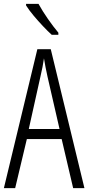

<svg xmlns="http://www.w3.org/2000/svg" viewBox="-20 -967 454 987"><path d="M356 0 297 -252H118L58 0H0L172 -714H241L414 0ZM224 -574Q218 -600 214 -622Q210 -644 206 -667Q200 -624 188 -574L128 -304H286ZM178 -947Q199 -909 226.5 -869.5Q254 -830 280 -799V-788H246Q226 -806 201 -832.5Q176 -859 152.5 -887Q129 -915 114 -939V-947Z"/></svg>

Font: Noto Sans Thai ExtCond Light
Style: Regular
Weight: 300
Width: 2
Designer: Monotype Design Team
Foundry: Monotype Imaging Inc.
Version: Version 2.002; ttfautohint (v1.8.4.7-5d5b)